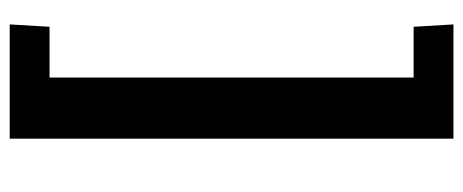

<svg xmlns="http://www.w3.org/2000/svg" viewBox="-306 -514 976 405"><g transform="rotate(90 182.5 -312.0)"><path d="M273 -780V156H32L37 72H144V-696H37L32 -780Z"/></g></svg>

Font: Enriqueta
Style: Bold
Weight: 700
Designer: Viviana Monsalve, Gustavo Ibarra
Foundry: 72Puntos
Version: Version 2.000